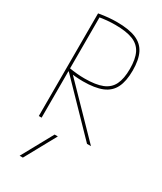

<svg xmlns="http://www.w3.org/2000/svg" viewBox="-246 -825 993 1179"><g transform="rotate(30 250.0 -235.0)"><path d="M131 270H108L229 50H252ZM88 -728Q129 -735 158.5 -737.5Q188 -740 216 -740Q300 -740 351 -719Q402 -698 425 -652Q448 -606 448 -530Q448 -455 425 -408.5Q402 -362 351 -341Q300 -320 216 -320Q188 -320 160 -322.5Q132 -325 94 -331L97 -351Q135 -345 161.5 -342.5Q188 -340 216 -340Q294 -340 340.5 -358.5Q387 -377 407.5 -419Q428 -461 428 -530Q428 -600 407.5 -641.5Q387 -683 340.5 -701.5Q294 -720 216 -720Q187 -720 158 -717.5Q129 -715 91 -708L108 -728V0H88ZM430 0 105 -335H132L458 0Z"/></g></svg>

Font: M PLUS Code Latin Thin
Style: Regular
Weight: 250
Designer: Coji Morishita
Foundry: UNDERFOREST DESIGN
Version: Version 1.002; ttfautohint (v1.8.3)